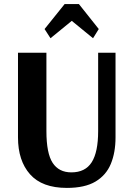

<svg xmlns="http://www.w3.org/2000/svg" viewBox="-20 -908 654 939"><path d="M227 -721 198 -766 296 -888H366L463 -766L435 -721L331 -806ZM307 11Q186 11 127 -55.5Q68 -122 68 -236V-650H207V-267Q207 -158 237.5 -111.5Q268 -65 329 -65Q397 -65 428.5 -114.5Q460 -164 460 -267V-650H545V-236Q545 -162 522 -106.5Q499 -51 447 -20Q395 11 307 11Z"/></svg>

Font: Arsenal SC
Style: Bold
Weight: 700
Designer: Andrij Shevchenko
Foundry: Stairsfor
Version: Version 2.001; ttfautohint (v1.8.4.7-5d5b)